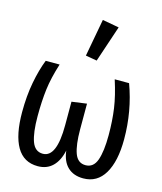

<svg xmlns="http://www.w3.org/2000/svg" viewBox="-123 -918 860 1020"><g transform="rotate(15 307.5 -408.0)"><path d="M536.4 -540Q588.2 -399.5 588.2 -244.6Q588.2 -123.6 547.9 -55.9Q507.7 11.8 431.3 11.8Q377.9 11.8 345.9 -18.5Q313.8 -48.7 306.7 -107.7Q294.4 -50.3 262.6 -19.2Q230.8 11.8 181 11.8Q103.6 11.8 65.4 -53.8Q27.2 -119.5 27.2 -244.6Q27.2 -333.8 41.3 -408.5Q55.4 -483.1 77.9 -540H154.4Q128.7 -459.5 120.5 -393.6Q112.3 -327.7 112.3 -244.6Q112.3 -154.9 129.5 -106.9Q146.7 -59 190.3 -59Q266.2 -59 266.2 -236.4V-365.6L348.7 -376.9V-235.9Q348.7 -150.3 365.4 -104.6Q382.1 -59 425.1 -59Q468.7 -59 485.9 -107.2Q503.1 -155.4 503.1 -244.6Q503.1 -324.1 493.6 -390.5Q484.1 -456.9 457.4 -540ZM276.9 -622.1 314.9 -828.2 406.2 -811.8 339 -611.3Z"/></g></svg>

Font: Fira Code Fixed
Style: Regular
Weight: 400
Monospace: yes
Designer: Carrois Corporate, Edenspiekermann AG, Nikita Prokopov
Foundry: Carrois Corporate, Edenspiekermann AG, Nikita Prokopov
Version: Version 5.002